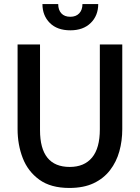

<svg xmlns="http://www.w3.org/2000/svg" viewBox="-20 -920 691 950"><path d="M190 -900H268Q268 -871 283.5 -854Q299 -837 328 -837Q356 -837 372 -854Q388 -871 388 -900H466Q466 -843 429 -806.5Q392 -770 328 -770Q263 -770 226.5 -806.5Q190 -843 190 -900ZM67 -281V-700H178V-276Q178 -94 325 -94Q397 -94 435.5 -140.5Q474 -187 474 -280V-700H585V-281Q585 -223 570.5 -171Q556 -119 524.5 -78Q493 -37 443.5 -13.5Q394 10 323 10Q231 10 174.5 -31Q118 -72 92.5 -138Q67 -204 67 -281Z"/></svg>

Font: Haskoy SemiBold
Style: Regular
Weight: 600
Designer: Ertekin Erdin
Foundry: Ertekin Erdin
Version: Version 1.500; ttfautohint (v1.8.3)